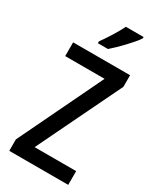

<svg xmlns="http://www.w3.org/2000/svg" viewBox="-233 -1014 906 1089"><g transform="rotate(30 220.0 -470.0)"><path d="M366 -931V-940H250C228 -895 194 -841 159 -792V-780H225C269 -818 340 -891 366 -931ZM415 0V-90H143L408 -638V-714H35V-624H293L29 -75V0Z"/></g></svg>

Font: Noto Sans Lao Looped Condensed Medium
Style: Regular
Weight: 500
Width: 3
Designer: Mark Frömberg, Ben Mitchell
Foundry: The Fontpad Ltd
Version: Version 1.002